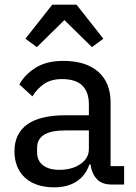

<svg xmlns="http://www.w3.org/2000/svg" viewBox="-20 -791 581 823"><path d="M459 0Q416 0 394.5 -24Q373 -48 368 -86H363Q347 -38 308 -13Q269 12 213 12Q132 12 87 -29.5Q42 -71 42 -143Q42 -218 96.5 -257.5Q151 -297 263 -297H361V-344Q361 -396 333 -424Q305 -452 246 -452Q200 -452 169.5 -431.5Q139 -411 119 -378L63 -429Q86 -471 132.5 -500.5Q179 -530 251 -530Q348 -530 401 -483.5Q454 -437 454 -352V-79H512V0ZM234 -63Q289 -63 325 -88Q361 -113 361 -152V-232H262Q198 -232 168.5 -213Q139 -194 139 -158V-138Q139 -102 164.5 -82.5Q190 -63 234 -63ZM308 -771 423 -625 374 -589 256 -705 138 -589 89 -625 204 -771Z"/></svg>

Font: IBM Plex Sans Thai Text
Style: Regular
Weight: 450
Designer: Mike Abbink, Paul van der Laan, Pieter van Rosmalen, Ben Mitchell, Mark Frömberg
Foundry: Bold Monday
Version: Version 1.1